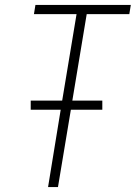

<svg xmlns="http://www.w3.org/2000/svg" viewBox="-20 -755 548 775"><path d="M174 0 225 -312H104V-349H231L289 -698H117L123 -735H508L502 -698H330L272 -349H393V-312H266L214 0Z"/></svg>

Font: Iosevka Curly XLtObl
Style: Regular
Weight: 200
Italic angle: -9°
Monospace: yes
Designer: Belleve Invis
Foundry: Belleve Invis
Version: Version 11.1.0; ttfautohint (v1.8.3)